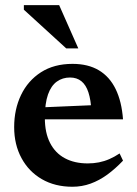

<svg xmlns="http://www.w3.org/2000/svg" viewBox="-20 -700 522 732"><path d="M256.5 -456.5Q316 -456.5 357 -432Q398 -407.5 421 -360.2Q444 -313 449 -245H122.5L123 -290L380 -301L328.5 -276Q326.5 -319 317.2 -347.5Q308 -376 290.5 -390.2Q273 -404.5 247 -404.5Q218.5 -404.5 196.8 -389Q175 -373.5 163 -339.8Q151 -306 151 -250Q151 -194 170.8 -155.2Q190.5 -116.5 227.2 -96.8Q264 -77 314.5 -77Q337 -77 357.2 -81Q377.5 -85 397 -93.5Q416.5 -102 436 -115L449 -87.5Q419.5 -56.5 389 -34.2Q358.5 -12 325.5 0Q292.5 12 256 12Q189.5 12 139.5 -17Q89.5 -46 61.8 -97.5Q34 -149 34 -215.5Q34 -283 60.2 -337.8Q86.5 -392.5 136.2 -424.5Q186 -456.5 256.5 -456.5ZM278.5 -515.5H232.5L71 -663V-680.5H205.5Z"/></svg>

Font: Newsreader 16pt SemiBold
Style: Regular
Weight: 600
Designer: Hugues Gentile
Foundry: Production Type
Version: Version 1.003